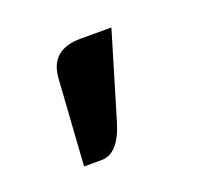

<svg xmlns="http://www.w3.org/2000/svg" viewBox="-53 -819 322 310"><g transform="rotate(-20 108.5 -664.0)"><path d="M75.2 -565.9H45.4L55.2 -712.9Q58.1 -761.7 110.8 -761.7H163.6L119.6 -614.7Q105 -565.9 75.2 -565.9Z"/></g></svg>

Font: ALMAS
Style: Bold
Weight: 700
Designer: ALMAS Font/ by Husham Jawad Kadhim, derived from the Bainsely font by/ Paul James MIller
Foundry: High-Logic / Made with FontCreator
Version: Version 1.411;September 19, 2021;FontCreator 14.0.0.2814 32-